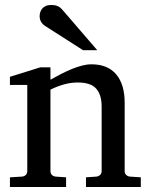

<svg xmlns="http://www.w3.org/2000/svg" viewBox="-20 -753 607 773"><path d="M326.2 0V-39.1L368.2 -42Q377 -43 383.1 -48.8Q389.2 -54.7 389.2 -64V-324.2Q389.2 -371.6 367.2 -396.2Q345.2 -420.9 293 -420.9Q264.2 -420.9 236.3 -412.8Q208.5 -404.8 183.1 -392.1V-64Q183.1 -54.7 189 -48.8Q194.8 -43 204.1 -42L246.1 -39.1V0H20V-39.1L68.8 -42Q78.1 -43 84 -48.8Q89.8 -54.7 89.8 -64V-411.1H20V-443.8L142.1 -481.9H183.1V-432.1Q204.1 -443.8 225.8 -455.1Q247.6 -466.3 269 -475.1Q290.5 -483.9 310.5 -489Q330.6 -494.1 348.1 -494.1Q413.6 -494.1 447.8 -453.6Q481.9 -413.1 481.9 -339.8V-64Q481.9 -54.7 488 -48.8Q494.1 -43 502.9 -42L546.9 -39.1V0ZM314.5 -550.8 162.6 -647.9Q151.9 -654.8 145.8 -664.6Q139.6 -674.3 139.6 -688Q139.6 -695.8 142.1 -703.9Q144.5 -711.9 149.9 -718.3Q155.3 -724.6 164.1 -728.8Q172.9 -732.9 185.5 -732.9Q196.3 -732.9 203.6 -731.2Q210.9 -729.5 216.8 -726.1Q222.7 -722.7 227.5 -717.5Q232.4 -712.4 237.8 -706.1L371.6 -550.8Z"/></svg>

Font: Charis SIL
Style: Regular
Weight: 400
Foundry: SIL International
Version: Version 4.112